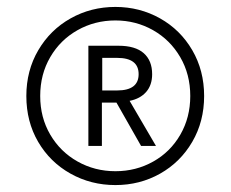

<svg xmlns="http://www.w3.org/2000/svg" viewBox="-20 -725 666 554"><path d="M56 -448Q56 -521.5 90.5 -580.2Q125 -639 183.8 -672Q242.5 -705 313 -705Q383 -705 441.8 -672Q500.5 -639 534.8 -580.2Q569 -521.5 569 -448Q569 -374.5 534.8 -315.8Q500.5 -257 442 -224Q383.5 -191 313 -191Q242.5 -191 183.5 -224Q124.5 -257 90.2 -315.5Q56 -374 56 -448ZM313 -231Q372.5 -231 422 -258.8Q471.5 -286.5 500.2 -336.2Q529 -386 529 -448Q529 -510.5 500 -560.2Q471 -610 421.5 -638Q372 -666 313 -666Q253.5 -666 203.8 -638Q154 -610 125 -560.2Q96 -510.5 96 -448Q96 -386 125 -336.5Q154 -287 203.8 -259Q253.5 -231 313 -231ZM235 -593H322Q370.5 -593 394.8 -571.5Q419 -550 419 -511Q419 -479.5 401.8 -459.8Q384.5 -440 354 -434L430 -304H387L316 -429H274V-304H235ZM318 -464Q380 -464 380 -511Q380 -558 318 -558H275V-464Z"/></svg>

Font: HK Grotesk
Style: Regular
Weight: 400
Designer: Alfredo Marco Pradil
Foundry: Hanken Design Co.
Version: Version 3.001